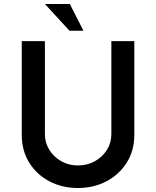

<svg xmlns="http://www.w3.org/2000/svg" viewBox="-20 -934 781 962"><path d="M205 -262Q205 -219 227 -183.5Q249 -148 286.5 -126.5Q324 -105 370 -105Q418 -105 456 -126.5Q494 -148 516 -183.5Q538 -219 538 -262V-728H653V-259Q653 -179 615 -119Q577 -59 513 -25.5Q449 8 370 8Q291 8 227.5 -25.5Q164 -59 126.5 -119Q89 -179 89 -259V-728H205ZM205 -914H330L398 -780H328Z"/></svg>

Font: Synthetic SemiBold
Style: Regular
Weight: 600
Designer: Santiago Orozco
Foundry: Typemade
Version: Version 2.000; ttfautohint (v1.8.4.7-5d5b)